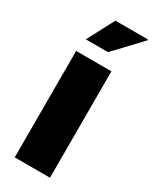

<svg xmlns="http://www.w3.org/2000/svg" viewBox="-189 -775 664 825"><g transform="rotate(30 142.5 -362.5)"><path d="M42 0V-528H217V0ZM53 -592 123 -725H284L285 -721L163 -592Z"/></g></svg>

Font: Archivo Condensed Black
Style: Regular
Weight: 900
Width: 3
Designer: Hector Gatti
Foundry: Omnibus-Type
Version: Version 2.001